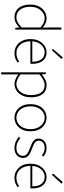

<svg xmlns="http://www.w3.org/2000/svg" viewBox="1084 -1944 1103 3311"><g transform="rotate(90 1635.5 -288.5)"><path d="M277 13Q211 13 162 -18.5Q113 -50 86 -111.5Q59 -173 59 -262Q59 -347 91.5 -409.5Q124 -472 177.5 -506Q231 -540 295 -540Q343 -540 380 -523Q417 -506 457 -474L454 -573V-794H490V0H460L455 -70H453Q420 -37 376 -12Q332 13 277 13ZM280 -20Q326 -20 368.5 -44Q411 -68 454 -111V-435Q411 -474 372.5 -490.5Q334 -507 293 -507Q238 -507 193.5 -474Q149 -441 123 -385.5Q97 -330 97 -262Q97 -190 118.5 -135.5Q140 -81 181 -50.5Q222 -20 280 -20Z M895 13Q829 13 774 -20Q719 -53 686.5 -114.5Q654 -176 654 -262Q654 -327 672.5 -378Q691 -429 723.5 -465.5Q756 -502 796.5 -521Q837 -540 881 -540Q942 -540 986.5 -512Q1031 -484 1055.5 -429.5Q1080 -375 1080 -297Q1080 -289 1080 -280.5Q1080 -272 1078 -261H692Q692 -192 717.5 -137.5Q743 -83 789 -51.5Q835 -20 897 -20Q942 -20 977 -33Q1012 -46 1042 -68L1058 -37Q1028 -19 991 -3Q954 13 895 13ZM692 -294H1045Q1045 -401 1000 -454Q955 -507 881 -507Q834 -507 793 -481.5Q752 -456 725 -408.5Q698 -361 692 -294ZM845 -631 824 -651 970 -820 997 -797Z M1227 243V-527H1257L1263 -459H1265Q1304 -490 1350.5 -515Q1397 -540 1446 -540Q1518 -540 1565 -506.5Q1612 -473 1635 -413Q1658 -353 1658 -271Q1658 -182 1625.5 -118Q1593 -54 1540 -20.5Q1487 13 1424 13Q1387 13 1346 -4.5Q1305 -22 1263 -53V46V243ZM1427 -20Q1483 -20 1526.5 -52Q1570 -84 1595 -141Q1620 -198 1620 -271Q1620 -338 1602.5 -391.5Q1585 -445 1546.5 -476Q1508 -507 1443 -507Q1403 -507 1358 -483.5Q1313 -460 1263 -416V-91Q1310 -52 1353 -36Q1396 -20 1427 -20Z M2010 13Q1947 13 1893.5 -19.5Q1840 -52 1808 -113.5Q1776 -175 1776 -262Q1776 -351 1808 -413Q1840 -475 1893.5 -507.5Q1947 -540 2010 -540Q2057 -540 2099.5 -521.5Q2142 -503 2174.5 -467.5Q2207 -432 2225.5 -380Q2244 -328 2244 -262Q2244 -175 2211.5 -113.5Q2179 -52 2126 -19.5Q2073 13 2010 13ZM2010 -20Q2066 -20 2110.5 -50.5Q2155 -81 2181 -135.5Q2207 -190 2207 -262Q2207 -335 2181 -390Q2155 -445 2110.5 -476Q2066 -507 2010 -507Q1954 -507 1909.5 -476Q1865 -445 1839.5 -390Q1814 -335 1814 -262Q1814 -190 1839.5 -135.5Q1865 -81 1909.5 -50.5Q1954 -20 2010 -20Z M2532 13Q2473 13 2424 -8.5Q2375 -30 2340 -59L2363 -88Q2396 -60 2436 -40Q2476 -20 2534 -20Q2600 -20 2633.5 -53Q2667 -86 2667 -131Q2667 -166 2647 -189Q2627 -212 2596.5 -227Q2566 -242 2535 -253Q2495 -268 2457 -285Q2419 -302 2394 -330Q2369 -358 2369 -403Q2369 -440 2388 -471Q2407 -502 2444 -521Q2481 -540 2535 -540Q2575 -540 2614 -525Q2653 -510 2681 -486L2660 -459Q2634 -479 2604 -493Q2574 -507 2533 -507Q2468 -507 2437 -475.5Q2406 -444 2406 -405Q2406 -374 2423.5 -353.5Q2441 -333 2469.5 -319.5Q2498 -306 2529 -294Q2561 -282 2592 -269.5Q2623 -257 2648 -240Q2673 -223 2688.5 -197.5Q2704 -172 2704 -133Q2704 -94 2684 -60.5Q2664 -27 2626 -7Q2588 13 2532 13Z M3044 13Q2978 13 2923 -20Q2868 -53 2835.5 -114.5Q2803 -176 2803 -262Q2803 -327 2821.5 -378Q2840 -429 2872.5 -465.5Q2905 -502 2945.5 -521Q2986 -540 3030 -540Q3091 -540 3135.5 -512Q3180 -484 3204.5 -429.5Q3229 -375 3229 -297Q3229 -289 3229 -280.5Q3229 -272 3227 -261H2841Q2841 -192 2866.5 -137.5Q2892 -83 2938 -51.5Q2984 -20 3046 -20Q3091 -20 3126 -33Q3161 -46 3191 -68L3207 -37Q3177 -19 3140 -3Q3103 13 3044 13ZM2841 -294H3194Q3194 -401 3149 -454Q3104 -507 3030 -507Q2983 -507 2942 -481.5Q2901 -456 2874 -408.5Q2847 -361 2841 -294ZM2994 -631 2973 -651 3119 -820 3146 -797Z"/></g></svg>

Font: Noto Sans HK Thin
Style: Regular
Weight: 100
Designer: Ryoko NISHIZUKA 西塚涼子 (kana, bopomofo & ideographs); Paul D. Hunt (Latin, Greek & Cyrillic); Sandoll Communications 산돌커뮤니
Foundry: Adobe
Version: Version 2.004-H2;hotconv 1.0.118;makeotfexe 2.5.65603